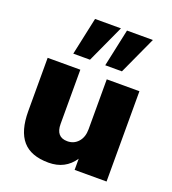

<svg xmlns="http://www.w3.org/2000/svg" viewBox="-140 -867 880 983"><g transform="rotate(20 300.5 -375.5)"><path d="M236 11Q140 11 94.5 -41.5Q49 -94 49 -202V-492H227V-197Q227 -125 289 -125Q325 -125 348 -151Q371 -177 371 -220V-492H549V0H375V-61Q327 11 236 11ZM339 -557 383 -762H524L430 -557ZM165 -557 209 -762H350L256 -557Z"/></g></svg>

Font: Nunito Sans Black
Style: Regular
Weight: 900
Designer: Vernon Adams
Foundry: Vernon Adams
Version: Version 3.006; ttfautohint (v1.8.3)